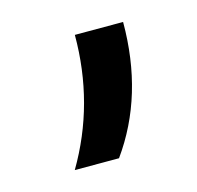

<svg xmlns="http://www.w3.org/2000/svg" viewBox="-48 -146 319 311"><g transform="rotate(-15 111.5 10.0)"><path d="M100.3 -96Q100.3 19.2 43.5 115.5H117.7Q181.2 27 181.2 -96Z"/></g></svg>

Font: Unageo Variable
Style: Regular
Weight: 300
Designer: Richard Sepsi
Foundry: Richard Sepsi
Version: Version 2.200